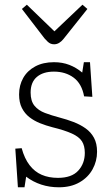

<svg xmlns="http://www.w3.org/2000/svg" viewBox="-20 -781 474 815"><path d="M56 14 45 -150 72 -152Q84 -108 105.5 -80Q127 -52 157 -39Q187 -26 226 -26Q284 -26 312 -56.5Q340 -87 340 -132Q340 -162 328 -181Q316 -200 285.5 -214Q255 -228 202 -241Q175 -248 150 -258Q125 -268 105 -283.5Q85 -299 73 -322.5Q61 -346 61 -380Q61 -419 78.5 -450Q96 -481 129.5 -499Q163 -517 209 -517Q245 -517 274.5 -505.5Q304 -494 329 -473L336 -517H362L372 -370L337 -372Q327 -426 292.5 -451.5Q258 -477 209 -477Q163 -477 136.5 -454.5Q110 -432 110 -388Q110 -352 126.5 -332Q143 -312 171 -301.5Q199 -291 233 -282Q264 -274 292.5 -263Q321 -252 343.5 -236Q366 -220 379 -196Q392 -172 392 -137Q392 -97 373 -62.5Q354 -28 317.5 -7Q281 14 230 14Q190 14 155 2.5Q120 -9 91 -31L84 14ZM210 -593Q202 -593 195.5 -595.5Q189 -598 183 -603.5Q177 -609 169 -618L73 -743L94 -761L211 -648L330 -761L351 -743L249 -615Q241 -605 231 -599Q221 -593 210 -593Z"/></svg>

Font: Literata ExtraLight
Style: Regular
Weight: 250
Designer: Latin by Veronika Burian and Jose Scaglione. Greek by Irene Vlachou. Cyrillic by Vera Evstafieva.
Foundry: TypeTogether
Version: Version 3.103;gftools[0.9.29]